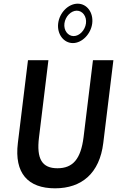

<svg xmlns="http://www.w3.org/2000/svg" viewBox="-20 -1020 636 1043"><path d="M330 -893C335 -931 366 -962 397 -962C429 -962 452 -930 447 -893C442 -856 412 -824 380 -824C349 -824 325 -855 330 -893ZM296 -893C289 -836 325 -786 376 -786C426 -786 474 -836 481 -893C488 -951 453 -1000 402 -1000C351 -1000 303 -951 296 -893ZM485 -693 434 -275C419 -156 376 -106 292 -106C209 -106 177 -156 192 -275L243 -693H132L77 -243C57 -79 132 3 279 3C424 3 521 -79 541 -243L596 -693Z"/></svg>

Font: Bluebird
Style: LiNrwObl
Weight: 300
Designer: Jasper
Foundry: Cannot Into Space Fonts
Version: Version 0.98